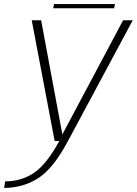

<svg xmlns="http://www.w3.org/2000/svg" viewBox="-87 -689 668 938"><path d="M180 0H245L561.5 -590H514.5L218 -33H217.5L114 -590H68ZM-67 229Q25 229 99.2 181.8Q173.5 134.5 245 0L203 -0.5Q141 113.5 79.2 155.2Q17.5 197 -61.5 197ZM173 -648.5H470.5L474.5 -669H177Z"/></svg>

Font: Anybody SemiExpanded ExtraLight
Style: Italic
Weight: 250
Width: 6
Italic angle: -10°
Version: Version 1.113;gftools[0.9.25]